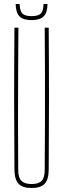

<svg xmlns="http://www.w3.org/2000/svg" viewBox="-20 -939 317 964"><path d="M138.5 5Q93.5 5 73.5 -16Q53.5 -37 52.5 -85Q51 -264.5 51 -442.8Q51 -621 52.5 -800H72.5Q71.5 -680.5 71 -561.5Q70.5 -442.5 70.5 -323.5Q70.5 -204.5 71.5 -85Q71.5 -47.5 87.5 -31.2Q103.5 -15 138.5 -15Q174 -15 189.2 -31.2Q204.5 -47.5 204.5 -85Q205.5 -204.5 205.8 -323.5Q206 -442.5 205.8 -561.5Q205.5 -680.5 204.5 -800H224.5Q226 -621 226 -442.8Q226 -264.5 224.5 -85Q224 -37 203.8 -16Q183.5 5 138.5 5ZM138.5 -838Q96.5 -838 78 -856.8Q59.5 -875.5 58.5 -919H78.5Q79.5 -884.5 92.2 -871.2Q105 -858 138.5 -858Q172.5 -858 185.2 -871.2Q198 -884.5 198.5 -919H218.5Q218 -875.5 199.2 -856.8Q180.5 -838 138.5 -838Z"/></svg>

Font: Big Shoulders Thin
Style: Regular
Weight: 100
Designer: Patric King
Foundry: XO Type Co
Version: Version 2.002